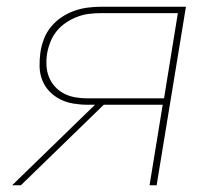

<svg xmlns="http://www.w3.org/2000/svg" viewBox="-20 -550 640 570"><path d="M16 0 262 -239H240Q219 -239 198 -242.5Q177 -246 159 -255Q141 -264 127 -278.5Q113 -293 105.5 -312Q98 -331 97.5 -352Q97 -373 100 -395Q103 -415 110.5 -434.5Q118 -454 131.5 -470.5Q145 -487 163 -499Q181 -511 201 -518Q221 -525 241 -527.5Q261 -530 281 -530H532L445 0H424L463 -239H288L42 0ZM240 -258H467L508 -511H281Q263 -511 245.5 -509Q228 -507 210.5 -500.5Q193 -494 177 -483.5Q161 -473 149 -458.5Q137 -444 130 -426.5Q123 -409 120 -392Q117 -374 118 -355.5Q119 -337 125.5 -321Q132 -305 143.5 -292.5Q155 -280 170.5 -272Q186 -264 204 -261Q222 -258 240 -258Z"/></svg>

Font: Iosevka Curly Thin Extended
Style: Italic
Weight: 100
Width: 7
Italic angle: -9°
Monospace: yes
Designer: Belleve Invis
Foundry: Belleve Invis
Version: Version 11.1.0; ttfautohint (v1.8.3)